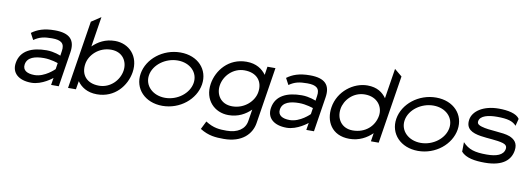

<svg xmlns="http://www.w3.org/2000/svg" viewBox="-63 -1037 4492 1630"><g transform="rotate(10 2183.0 -222.0)"><path d="M54 -132C40 -45 102 11 213 11C306 11 392 -62 392 -62L382 0H448L495 -299C513 -410 461 -462 333 -462C241 -462 183 -440 136 -405L166 -349C213 -382 254 -391 322 -391C401 -391 433 -366 422 -299L416 -258C416 -258 360 -283 294 -283C169 -283 71 -241 54 -132ZM131 -133C141 -197 209 -214 283 -214C345 -214 405 -192 405 -192L397 -139C397 -139 318 -58 228 -58C165 -58 123 -81 131 -133Z M528 0H596L608 -72C640 -27 693 11 778 11C932 11 1026 -107 1045 -226C1067 -368 973 -462 853 -462C769 -462 708 -426 662 -381L703 -641L621 -587ZM637 -226C649 -304 726 -383 833 -383C934 -383 979 -304 967 -226C954 -141 880 -64 783 -64C675 -64 622 -133 637 -226Z M1114 -226C1093 -95 1191 11 1342 11C1493 11 1622 -95 1643 -226C1664 -357 1568 -462 1417 -462C1266 -462 1135 -357 1114 -226ZM1186 -226C1201 -318 1300 -391 1406 -391C1512 -391 1586 -318 1571 -226C1556 -134 1459 -60 1353 -60C1247 -60 1171 -134 1186 -226Z M1715 -245C1693 -103 1788 -9 1908 -9C1992 -9 2054 -45 2100 -90L2084 11C2073 83 2009 124 1917 124C1856 124 1804 122 1734 77L1699 147C1773 193 1834 197 1905 197C2063 197 2141 111 2156 17L2233 -471H2164L2153 -399C2120 -444 2068 -482 1983 -482C1829 -482 1734 -364 1715 -245ZM1793 -245C1806 -330 1881 -407 1978 -407C2086 -407 2140 -338 2125 -245C2113 -167 2034 -88 1927 -88C1826 -88 1781 -167 1793 -245Z M2254 -132C2240 -45 2302 11 2413 11C2506 11 2592 -62 2592 -62L2582 0H2648L2695 -299C2713 -410 2661 -462 2533 -462C2441 -462 2383 -440 2336 -405L2366 -349C2413 -382 2454 -391 2522 -391C2601 -391 2633 -366 2622 -299L2616 -258C2616 -258 2560 -283 2494 -283C2369 -283 2271 -241 2254 -132ZM2331 -133C2341 -197 2409 -214 2483 -214C2545 -214 2605 -192 2605 -192L2597 -139C2597 -139 2518 -58 2428 -58C2365 -58 2323 -81 2331 -133Z M2759 -226C2740 -107 2800 11 2954 11C3039 11 3104 -27 3150 -72L3139 0H3206L3299 -587L3234 -641L3193 -381C3161 -426 3113 -462 3029 -462C2909 -462 2781 -368 2759 -226ZM2837 -226C2849 -304 2920 -383 3021 -383C3128 -383 3181 -304 3169 -226C3154 -133 3078 -64 2970 -64C2873 -64 2824 -141 2837 -226Z M3318 -226C3297 -95 3395 11 3546 11C3697 11 3826 -95 3847 -226C3868 -357 3772 -462 3621 -462C3470 -462 3339 -357 3318 -226ZM3390 -226C3405 -318 3504 -391 3610 -391C3716 -391 3790 -318 3775 -226C3760 -134 3663 -60 3557 -60C3451 -60 3375 -134 3390 -226Z M3929 -327C3916 -245 3974 -218 4050 -206C4111 -196 4191 -196 4244 -180C4265 -173 4282 -162 4278 -135C4269 -80 4209 -60 4126 -60C4024 -60 3970 -75 3918 -130L3917 -48C3959 0 4038 11 4122 11C4283 11 4343 -57 4355 -135C4365 -199 4333 -229 4290 -247C4228 -271 4115 -264 4044 -286C4021 -293 4002 -302 4006 -327C4014 -375 4083 -391 4158 -391C4251 -391 4295 -377 4325 -343L4341 -405C4315 -447 4239 -462 4162 -462C4025 -462 3940 -399 3929 -327Z"/></g></svg>

Font: Charger Pro
Style: ExtObl
Weight: 400
Designer: Jasper
Foundry: Cannot Into Space Fonts
Version: Version 1.09